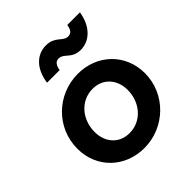

<svg xmlns="http://www.w3.org/2000/svg" viewBox="-219 -940 1094 1094"><g transform="rotate(-45 328.0 -393.5)"><path d="M313 12C479 12 617 -121 617 -288C617 -444 498 -556 344 -556C176 -556 40 -424 40 -256C40 -99 159 12 313 12ZM177 -254C177 -354 246 -436 343 -436C425 -436 480 -375 480 -290C480 -190 410 -108 314 -108C231 -108 177 -169 177 -254ZM184 -644H286C290 -676 304 -695 327 -695C373 -695 378 -640 453 -640C521 -640 584 -693 600 -795H498C494 -766 483 -745 456 -745C413 -745 404 -799 329 -799C262 -799 199 -751 184 -644Z"/></g></svg>

Font: Mluvka Bold
Style: Italic
Weight: 700
Italic angle: -8°
Designer: Modified by Jiří Krblich, Original typeface by Gumpita Rahayu
Foundry: Gumpita Rahayu & Jiří Krblich
Version: Version 2.000;Glyphs 3.1.1 (3134)